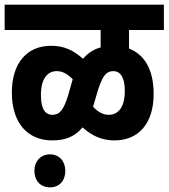

<svg xmlns="http://www.w3.org/2000/svg" viewBox="-20 -642 725 826"><path d="M0 -513H413V-438C386 -431 360 -416 337 -389C295 -427 254 -445 200 -445C97 -445 31 -372 31 -244C31 -104 107 -38 204 -38C251 -38 297 -48 335 -94C376 -57 419 -38 473 -38C576 -38 641 -111 641 -238C641 -343 601 -408 535 -433V-513H685V-622H0ZM382 -188 402 -256C421 -313 435 -336 468 -336C494 -336 517 -315 517 -251C517 -176 485 -148 448 -148C423 -148 402 -160 380 -183ZM156 -233C156 -307 187 -336 224 -336C249 -336 270 -324 293 -301L291 -295L272 -228C253 -169 237 -148 205 -148C178 -148 156 -168 156 -233ZM128 93C128 135 154 164 195 164C236 164 261 135 261 93C261 53 236 22 195 22C154 22 128 53 128 93Z"/></svg>

Font: Noto Sans Devanagari UI Condensed
Style: Bold
Weight: 700
Width: 3
Designer: Jelle Bosma - Monotype Design Team
Foundry: Monotype Imaging Inc.
Version: Version 2.004